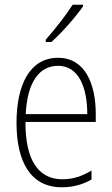

<svg xmlns="http://www.w3.org/2000/svg" viewBox="-20 -784 475 814"><path d="M332 -757V-764H288C257 -716 217 -665 174 -616V-606H198C241 -644 300 -711 332 -757ZM226 -539C108 -539 50 -427 50 -263C50 -98 110 10 242 10C291 10 331 -2 368 -23V-61C324 -35 288 -24 244 -24C140 -24 87 -110 88 -267H386V-300C386 -428 341 -539 226 -539ZM226 -505C313 -505 350 -415 350 -300H89C96 -437 147 -505 226 -505Z"/></svg>

Font: Noto Sans Tamil Condensed ExtraLight
Style: Regular
Weight: 200
Width: 3
Designer: Jelle Bosma - Monotype Design Team
Foundry: Monotype Imaging Inc.
Version: Version 2.004